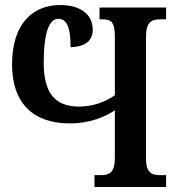

<svg xmlns="http://www.w3.org/2000/svg" viewBox="-20 -744 708 764"><path d="M356 0H641V-47H619C583 -47 561 -56 561 -114V-597C561 -657 583 -667 618 -667H641V-714H376V-667H389C422 -667 437 -657 437 -597V-365C400 -339 352 -320 294 -320C202 -320 154 -370 154 -494C154 -616 176 -669 212 -669C245 -669 261 -637 261 -556C317 -558 349 -580 349 -626C349 -690 295 -724 220 -724C111 -724 28 -651 28 -487C28 -336 110 -253 257 -253C341 -253 401 -281 437 -305V-116C437 -56 415 -47 380 -47H356Z"/></svg>

Font: Noto Serif Condensed Semi
Style: Regular
Weight: 600
Width: 3
Designer: Monotype Design Team
Foundry: Monotype Imaging Inc.
Version: Version 1.002